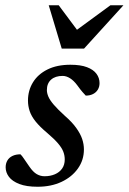

<svg xmlns="http://www.w3.org/2000/svg" viewBox="-20 -700 490 731"><path d="M58 -112.5Q64.5 -106 71 -96Q77.5 -86 92 -65.5Q106 -45 120 -37Q134 -29 149.5 -29Q171.5 -29 189 -36.5Q206.5 -44 216.5 -58.2Q226.5 -72.5 226.5 -93Q226.5 -108 221 -122.5Q215.5 -137 201 -154Q186.5 -171 159 -194.5Q131.5 -217.5 115.5 -237.5Q99.5 -257.5 93 -277Q86.5 -296.5 86.5 -317Q86.5 -355.5 105.5 -386.5Q124.5 -417.5 160.8 -435.5Q197 -453.5 248 -453.5Q287 -453.5 311.2 -444.2Q335.5 -435 347.2 -419.2Q359 -403.5 359 -383.5Q359 -369.5 352.5 -358.8Q346 -348 334.2 -342Q322.5 -336 306.5 -336Q301.5 -341.5 294.2 -349.5Q287 -357.5 274 -375.5Q261 -393 246.8 -402Q232.5 -411 218.5 -411Q190.5 -411 174.5 -396.8Q158.5 -382.5 158.5 -357Q158.5 -345.5 164.2 -332Q170 -318.5 184.8 -301.2Q199.5 -284 227 -259Q254.5 -235 270.2 -213Q286 -191 292.8 -171Q299.5 -151 299.5 -131Q299.5 -90.5 276.5 -58.2Q253.5 -26 214 -7.5Q174.5 11 123 11Q80.5 11 53.5 0.5Q26.5 -10 14 -26.8Q1.5 -43.5 1.5 -63Q1.5 -77.5 8 -88.8Q14.5 -100 27.2 -106.2Q40 -112.5 58 -112.5ZM450 -680 300 -515H215L165.5 -680H203.5L281 -576H258.5L400.5 -680Z"/></svg>

Font: Newsreader 16pt Medium
Style: Italic
Weight: 500
Italic angle: -17°
Designer: Hugues Gentile
Foundry: Production Type
Version: Version 1.003